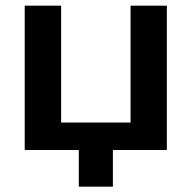

<svg xmlns="http://www.w3.org/2000/svg" viewBox="-20 -539 689 690"><path d="M68.8 0H263.2V131.8H385.7V0H579.6V-518.6H449.2V-98.6H199.7V-518.6H68.8Z"/></svg>

Font: Roboto Flex
Style: wght 600 wdth 140 opsz 13.0 GRAD 0.00 slnt 0.00 XTRA 468 XOPQ 96 YOPQ 79 YTLC 514 YTUC 712 YTAS 750 YTDE -203.00 YTFI 738
Weight: 600
Width: 8
Designer: Berlow after Robertson
Foundry: Google
Version: Version 3.100